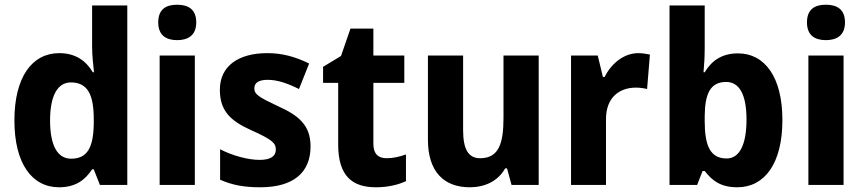

<svg xmlns="http://www.w3.org/2000/svg" viewBox="-20 -783 3660 813"><path d="M230 10C299 10 340 -20 370 -66H377L403 0H519V-760H370V-584C370 -548 375 -507 378 -477H373C344 -526 299 -558 231 -558C116 -558 41 -457 41 -273C41 -91 115 10 230 10ZM281 -111C225 -111 192 -164 192 -273C192 -378 224 -434 280 -434C352 -434 377 -381 377 -278V-257C375 -157 349 -111 281 -111Z M730 -763C682 -763 650 -743 650 -688C650 -634 683 -613 730 -613C777 -613 811 -634 811 -688C811 -743 778 -763 730 -763ZM805 -548H656V0H805Z M1295 -163C1295 -255 1242 -295 1158 -333C1073 -373 1057 -384 1057 -409C1057 -433 1076 -445 1114 -445C1156 -445 1200 -429 1246 -406L1289 -514C1230 -543 1175 -558 1112 -558C989 -558 911 -503 911 -403C911 -315 954 -272 1043 -232C1135 -191 1148 -176 1148 -150C1148 -122 1127 -106 1079 -106C1030 -106 964 -124 912 -151V-22C964 1 1014 10 1082 10C1222 10 1295 -52 1295 -163Z M1617 -113C1581 -113 1561 -132 1561 -174V-432H1692V-548H1561V-662H1464L1424 -546L1348 -500V-432H1412V-171C1412 -36 1473 10 1572 10C1624 10 1667 -1 1699 -16V-129C1671 -119 1644 -113 1617 -113Z M2261 -548H2112V-285C2112 -175 2092 -113 2013 -113C1962 -113 1941 -153 1941 -232V-548H1792V-191C1792 -56 1860 10 1969 10C2032 10 2088 -15 2119 -70H2127L2146 0H2261Z M2683 -558C2619 -558 2567 -511 2540 -457H2533L2511 -548H2398V0H2546V-278C2546 -373 2605 -412 2673 -412C2690 -412 2709 -409 2720 -406L2732 -552C2718 -555 2698 -558 2683 -558Z M2964 -580V-760H2815V0H2932L2955 -59H2964C2996 -17 3033 10 3102 10C3218 10 3293 -91 3293 -275C3293 -457 3218 -557 3105 -557C3037 -557 2993 -526 2964 -477H2959C2962 -507 2964 -547 2964 -580ZM3055 -436C3111 -436 3141 -382 3141 -277C3141 -168 3110 -112 3057 -112C2988 -112 2964 -165 2964 -270V-292C2965 -387 2988 -436 3055 -436Z M3477 -763C3429 -763 3397 -743 3397 -688C3397 -634 3430 -613 3477 -613C3524 -613 3558 -634 3558 -688C3558 -743 3525 -763 3477 -763ZM3552 -548H3403V0H3552Z"/></svg>

Font: Noto Sans Armenian SemiCondensed Medium
Style: Regular
Weight: 500
Width: 4
Designer: Monotype Design Team
Foundry: Monotype Imaging Inc.
Version: Version 2.008